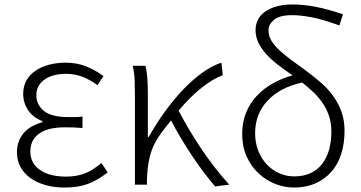

<svg xmlns="http://www.w3.org/2000/svg" viewBox="-20 -828 1621 861"><path d="M270 13Q222 13 182.5 1.5Q143 -10 115 -30.5Q87 -51 71.5 -80Q56 -109 56 -145Q56 -174 65.5 -197Q75 -220 91 -236.5Q107 -253 127.5 -263.5Q148 -274 170 -280V-285Q128 -301 106 -334Q84 -367 84 -407Q84 -442 99 -468Q114 -494 140 -511.5Q166 -529 201 -538Q236 -547 275 -547Q324 -547 365.5 -530.5Q407 -514 444 -487L417 -446Q383 -471 349 -484Q315 -497 276 -497Q249 -497 224.5 -491Q200 -485 182 -473Q164 -461 153.5 -443Q143 -425 143 -401Q143 -359 176.5 -331Q210 -303 287 -303Q301 -303 315.5 -303Q330 -303 350 -305V-254Q327 -256 308.5 -256.5Q290 -257 271 -257Q194 -257 155 -228.5Q116 -200 116 -149Q116 -96 159 -66Q202 -36 277 -36Q322 -36 358 -49.5Q394 -63 435 -97L463 -55Q415 -18 372 -2.5Q329 13 270 13Z M945 8Q921 -19 894 -55Q867 -91 841 -130Q815 -169 790.5 -210Q766 -251 747 -288Q719 -254 699 -226Q679 -198 666.5 -169Q654 -140 647.5 -106Q641 -72 639 -26V0H585V-395Q585 -427 584 -464Q583 -501 575 -533H632Q638 -513 640.5 -480Q643 -447 643 -412V-214H647Q680 -273 719.5 -327.5Q759 -382 801.5 -426.5Q844 -471 888 -502.5Q932 -534 973 -547L979 -491Q934 -474 883.5 -434Q833 -394 781 -332Q801 -293 827 -249Q853 -205 882.5 -161Q912 -117 944 -76Q976 -35 1008 0Z M1299 -37Q1342 -37 1373.5 -52Q1405 -67 1425.5 -94Q1446 -121 1456 -158Q1466 -195 1466 -238Q1466 -276 1455.5 -307.5Q1445 -339 1427 -365.5Q1409 -392 1385.5 -414.5Q1362 -437 1335 -458Q1235 -436 1179.5 -376Q1124 -316 1124 -231Q1124 -187 1138.5 -151Q1153 -115 1177.5 -89.5Q1202 -64 1233.5 -50.5Q1265 -37 1299 -37ZM1502 -714Q1427 -741 1377.5 -750.5Q1328 -760 1290 -760Q1233 -760 1208.5 -739Q1184 -718 1184 -692Q1184 -667 1197 -645.5Q1210 -624 1232.5 -603Q1255 -582 1285 -560Q1315 -538 1348 -514Q1382 -489 1414 -462Q1446 -435 1470.5 -402.5Q1495 -370 1510 -330.5Q1525 -291 1525 -241Q1525 -184 1510 -137Q1495 -90 1465.5 -57Q1436 -24 1394 -5.5Q1352 13 1298 13Q1255 13 1213.5 -3.5Q1172 -20 1139 -51Q1106 -82 1086 -126.5Q1066 -171 1066 -228Q1066 -279 1083 -321.5Q1100 -364 1130.5 -397Q1161 -430 1202.5 -453.5Q1244 -477 1292 -490Q1259 -513 1229 -535.5Q1199 -558 1176 -583Q1153 -608 1139.5 -635Q1126 -662 1126 -693Q1126 -716 1135.5 -737Q1145 -758 1165.5 -773.5Q1186 -789 1217.5 -798.5Q1249 -808 1292 -808Q1340 -808 1393 -798Q1446 -788 1518 -764Z"/></svg>

Font: Kinto Sans Light
Style: Regular
Weight: 300
Designer: Authors: Ryoko NISHIZUKA  (kana & ideographs); Paul D. Hunt (Latin, Greek & Cyrillic); Wenlong ZHANG  (bopomofo); Sandol
Foundry: Adobe Systems Incorporated, ookami Inc.
Version: Version 0.001